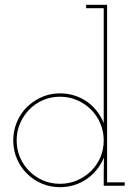

<svg xmlns="http://www.w3.org/2000/svg" viewBox="-20 -770 572 796"><path d="M497 0H410V-54Q410 -70 410.5 -85.5Q411 -101 411 -117Q400 -90 382 -67.5Q364 -45 340.5 -28.5Q317 -12 288.5 -3Q260 6 229 6Q188 6 153 -9Q118 -24 91.5 -50.5Q65 -77 50 -112Q35 -147 35 -188Q35 -228 50 -264Q65 -300 91.5 -326Q118 -352 153 -367.5Q188 -383 229 -383Q260 -383 288.5 -374Q317 -365 340.5 -348.5Q364 -332 381.5 -309.5Q399 -287 410 -260V-736H337V-750H424V-14H497ZM229 -369Q191 -369 158.5 -355Q126 -341 101.5 -316Q77 -291 63 -258Q49 -225 49 -188Q49 -150 63 -117.5Q77 -85 101.5 -60.5Q126 -36 158.5 -22Q191 -8 229 -8Q266 -8 299 -22Q332 -36 357 -60.5Q382 -85 396 -117.5Q410 -150 410 -188Q410 -225 396 -258Q382 -291 357 -316Q332 -341 299 -355Q266 -369 229 -369Z"/></svg>

Font: Josefin Slab Thin
Style: Regular
Weight: 100
Designer: Santiago Orozco
Foundry: Typemade
Version: Version 2.000